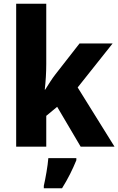

<svg xmlns="http://www.w3.org/2000/svg" viewBox="-20 -831 629 1021"><path d="M226 -491V-811H66V-51H226V-215L284 -263L409 -51H589L393 -366L579 -600H403L275 -436C256 -412 238 -382 220 -354H218C223 -398 226 -445 226 -491ZM386 21V10H237C234 51 222 118 213 157V170H310C342 119 366 70 386 21Z"/></svg>

Font: Noto Sans Tamil UI SemiCondensed ExtraBold
Style: Regular
Weight: 800
Width: 4
Designer: Jelle Bosma - Monotype Design Team
Foundry: Monotype Imaging Inc.
Version: Version 2.004